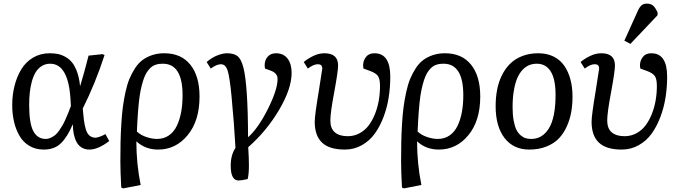

<svg xmlns="http://www.w3.org/2000/svg" viewBox="-20 -817 3775 1067"><path d="M223.1 14.2Q178.2 14.2 143.8 -6.1Q109.4 -26.4 88.9 -61.3Q68.4 -96.2 58.1 -139.6Q47.9 -183.1 47.9 -232.9Q47.9 -289.6 60.8 -340.3Q73.7 -391.1 98.4 -431.9Q123 -472.7 163.8 -496.8Q204.6 -521 255.9 -521Q280.3 -521 300.8 -517.1Q321.3 -513.2 343 -501.2Q364.7 -489.3 380.6 -469.7Q396.5 -450.2 408.4 -417.2Q420.4 -384.3 424.8 -339.8H425.8Q447.8 -411.6 472.2 -507.8L549.8 -516.1L561 -511.2Q509.8 -353 439.9 -213.9L442.9 -182.1Q449.2 -107.9 464.6 -79.8Q480 -51.8 511.2 -51.8Q518.6 -51.8 535.2 -57.6Q551.8 -63.5 565.9 -71.8L586.9 -33.2Q524.9 14.2 477.1 14.2Q452.6 14.2 434.3 3.2Q416 -7.8 405.5 -27.6Q395 -47.4 390.1 -71.5Q385.3 -95.7 384.8 -125H383.8Q354.5 -55.7 318.6 -20.8Q282.7 14.2 223.1 14.2ZM233.9 -44.9Q248.5 -44.9 262.5 -51.5Q276.4 -58.1 287.1 -66.9Q297.9 -75.7 309.6 -92.8Q321.3 -109.9 328.6 -122.6Q335.9 -135.3 345.9 -158.2Q356 -181.2 360.6 -192.9Q365.2 -204.6 374 -228L372.1 -261.2Q360.8 -462.9 258.8 -462.9Q231.9 -462.9 211.2 -449.5Q190.4 -436 177.5 -414.3Q164.6 -392.6 156.5 -362.1Q148.4 -331.5 145.3 -300.5Q142.1 -269.5 142.1 -233.9Q142.1 -131.3 165.3 -88.1Q188.5 -44.9 233.9 -44.9Z M858.9 14.2Q787.6 14.2 738.8 -30.8H737.8Q737.8 92.3 761.7 210.9L664.6 230L653.8 225.1Q648.9 136.2 648.9 82Q648.9 21 649.9 -25.9Q650.9 -72.8 654.1 -126.7Q657.2 -180.7 662.6 -221.4Q668 -262.2 677.2 -304.9Q686.5 -347.7 699.2 -378.4Q711.9 -409.2 730.2 -437.5Q748.5 -465.8 771.7 -483.2Q794.9 -500.5 825.4 -510.7Q856 -521 892.6 -521Q986.8 -521 1037.8 -457.5Q1088.9 -394 1088.9 -280.8Q1088.9 -146 1022.9 -65.9Q957 14.2 858.9 14.2ZM884.8 -462.9Q873.5 -462.9 865 -461.9Q856.4 -460.9 844.5 -457Q832.5 -453.1 823.2 -446Q814 -439 803.2 -425.5Q792.5 -412.1 784.4 -393.3Q776.4 -374.5 768.8 -346.2Q761.2 -317.9 755.9 -282.2Q746.1 -212.4 740.7 -85.9Q762.2 -65.9 793.7 -55.4Q825.2 -44.9 852.5 -44.9Q890.1 -44.9 918.2 -64.2Q946.3 -83.5 962.6 -117.7Q979 -151.9 986.8 -194.6Q994.6 -237.3 994.6 -288.1Q994.6 -462.9 884.8 -462.9Z M1600.6 -412.1Q1600.6 -324.2 1531 -206.3Q1461.4 -88.4 1359.4 1Q1363.3 62.5 1363.3 103Q1363.3 149.9 1356.4 178.2Q1321.3 186 1305.7 186Q1262.2 186 1262.2 104Q1262.2 43.9 1288.6 4.9Q1281.7 -124.5 1266.6 -283.2Q1256.3 -389.2 1245.1 -424.6Q1233.9 -460 1207.5 -460Q1184.1 -460 1151.4 -436L1128.4 -472.2Q1156.2 -496.6 1187 -508.8Q1217.8 -521 1241.2 -521Q1280.3 -521 1300.5 -504.6Q1320.8 -488.3 1333 -440.2Q1345.2 -392.1 1351.6 -295.9Q1358.4 -190.9 1358.4 -54.2Q1414.6 -103.5 1468.5 -210.9Q1522.5 -318.4 1522.5 -377.9Q1522.5 -411.1 1483.4 -424.8L1452.6 -436Q1450.7 -447.8 1450.7 -453.1Q1450.7 -483.4 1467.8 -502.2Q1484.9 -521 1513.7 -521Q1555.2 -521 1577.9 -491.7Q1600.6 -462.4 1600.6 -412.1Z M1783.2 -521Q1858.9 -521 1858.9 -453.1Q1858.9 -421.4 1836.9 -301.8Q1815.9 -191.4 1815.9 -147Q1815.9 -103 1841.1 -81.5Q1866.2 -60.1 1912.1 -60.1Q1947.8 -60.1 1977.8 -76.2Q2007.8 -92.3 2028.6 -119.6Q2049.3 -147 2063.7 -183.1Q2078.1 -219.2 2085 -258.5Q2091.8 -297.9 2091.8 -338.9Q2091.8 -377 2081.1 -393.6Q2070.3 -410.2 2036.1 -422.9L2000 -436Q1998 -443.8 1998 -455.1Q1998 -479.5 2013.7 -500.2Q2029.3 -521 2061 -521Q2148.9 -521 2148.9 -391.1Q2148.9 -332.5 2140.1 -276.1Q2131.3 -219.7 2111.3 -166.7Q2091.3 -113.8 2062.5 -74Q2033.7 -34.2 1990.7 -10Q1947.8 14.2 1896 14.2Q1810.5 14.2 1769.8 -24.4Q1729 -63 1729 -140.1Q1729 -176.3 1752.9 -318.8Q1771 -432.1 1771 -436Q1771 -448.2 1765.1 -454.1Q1759.3 -460 1745.1 -460Q1722.7 -460 1690.9 -436L1668 -472.2Q1687.5 -489.3 1719 -505.1Q1750.5 -521 1783.2 -521Z M2418.9 14.2Q2347.7 14.2 2298.8 -30.8H2297.9Q2297.9 92.3 2321.8 210.9L2224.6 230L2213.9 225.1Q2209 136.2 2209 82Q2209 21 2210 -25.9Q2210.9 -72.8 2214.1 -126.7Q2217.3 -180.7 2222.7 -221.4Q2228 -262.2 2237.3 -304.9Q2246.6 -347.7 2259.3 -378.4Q2272 -409.2 2290.3 -437.5Q2308.6 -465.8 2331.8 -483.2Q2355 -500.5 2385.5 -510.7Q2416 -521 2452.6 -521Q2546.9 -521 2597.9 -457.5Q2648.9 -394 2648.9 -280.8Q2648.9 -146 2583 -65.9Q2517.1 14.2 2418.9 14.2ZM2444.8 -462.9Q2433.6 -462.9 2425 -461.9Q2416.5 -460.9 2404.5 -457Q2392.6 -453.1 2383.3 -446Q2374 -439 2363.3 -425.5Q2352.5 -412.1 2344.5 -393.3Q2336.4 -374.5 2328.9 -346.2Q2321.3 -317.9 2315.9 -282.2Q2306.2 -212.4 2300.8 -85.9Q2322.3 -65.9 2353.8 -55.4Q2385.3 -44.9 2412.6 -44.9Q2450.2 -44.9 2478.3 -64.2Q2506.3 -83.5 2522.7 -117.7Q2539.1 -151.9 2546.9 -194.6Q2554.7 -237.3 2554.7 -288.1Q2554.7 -462.9 2444.8 -462.9Z M2734.4 -227.1Q2734.4 -275.9 2742.7 -318.8Q2751 -361.8 2769.5 -399.2Q2788.1 -436.5 2815.4 -463.4Q2842.8 -490.2 2882.6 -505.6Q2922.4 -521 2971.7 -521Q3019.5 -521 3056.4 -502.7Q3093.3 -484.4 3116 -451.4Q3138.7 -418.5 3150.1 -375.2Q3161.6 -332 3161.6 -279.8Q3161.6 -234.9 3154.5 -194.3Q3147.5 -153.8 3130.1 -115Q3112.8 -76.2 3086.2 -48.1Q3059.6 -20 3017.3 -2.9Q2975.1 14.2 2921.4 14.2Q2833.5 14.2 2783.9 -50Q2734.4 -114.3 2734.4 -227.1ZM2932.6 -44.9Q2994.6 -44.9 3031 -104.7Q3067.4 -164.6 3067.4 -291Q3067.4 -377 3040.5 -419.9Q3013.7 -462.9 2963.4 -462.9Q2941.9 -462.9 2922.9 -455.8Q2903.8 -448.7 2886.2 -431.2Q2868.7 -413.6 2856.2 -386.5Q2843.8 -359.4 2836.2 -317.1Q2828.6 -274.9 2828.6 -221.2Q2828.6 -178.2 2834.7 -146Q2840.8 -113.8 2850.3 -95Q2859.9 -76.2 2874 -64.5Q2888.2 -52.7 2902.1 -48.8Q2916 -44.9 2932.6 -44.9Z M3523.4 -753.9Q3533.2 -776.4 3544.4 -786.6Q3555.7 -796.9 3574.7 -796.9Q3598.1 -796.9 3611.1 -784.2Q3624 -771.5 3634.8 -746.1L3633.8 -731.9L3483.4 -573.2L3449.7 -590.8ZM3321.8 -521Q3397.5 -521 3397.5 -453.1Q3397.5 -421.4 3375.5 -301.8Q3354.5 -191.4 3354.5 -147Q3354.5 -103 3379.6 -81.5Q3404.8 -60.1 3450.7 -60.1Q3486.3 -60.1 3516.4 -76.2Q3546.4 -92.3 3567.1 -119.6Q3587.9 -147 3602.3 -183.1Q3616.7 -219.2 3623.5 -258.5Q3630.4 -297.9 3630.4 -338.9Q3630.4 -377 3619.6 -393.6Q3608.9 -410.2 3574.7 -422.9L3538.6 -436Q3536.6 -443.8 3536.6 -455.1Q3536.6 -479.5 3552.2 -500.2Q3567.9 -521 3599.6 -521Q3687.5 -521 3687.5 -391.1Q3687.5 -332.5 3678.7 -276.1Q3669.9 -219.7 3649.9 -166.7Q3629.9 -113.8 3601.1 -74Q3572.3 -34.2 3529.3 -10Q3486.3 14.2 3434.6 14.2Q3349.1 14.2 3308.3 -24.4Q3267.6 -63 3267.6 -140.1Q3267.6 -176.3 3291.5 -318.8Q3309.6 -432.1 3309.6 -436Q3309.6 -448.2 3303.7 -454.1Q3297.9 -460 3283.7 -460Q3261.2 -460 3229.5 -436L3206.5 -472.2Q3226.1 -489.3 3257.6 -505.1Q3289.1 -521 3321.8 -521Z"/></svg>

Font: Literata Book
Style: Italic
Weight: 400
Italic angle: -3°
Designer: Latin by Veronika Burian and Jose Scaglione. Greek by Irene Vlachou. Cyrillic by Vera Evstafieva
Foundry: TypeTogether
Version: Version 1.003;PS 001.003;hotconv 1.0.88;makeotf.lib2.5.64775